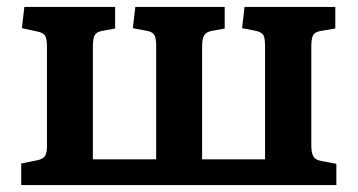

<svg xmlns="http://www.w3.org/2000/svg" viewBox="-20 -532 1028 552"><path d="M41 0V-62L86 -71Q102 -74 108.5 -82.5Q115 -91 115 -111V-397Q115 -421 109.5 -429.5Q104 -438 89 -441L43 -451L50 -512H311V-450L273 -443Q257 -440 252 -430.5Q247 -421 247 -396V-74H429V-400Q429 -422 424 -431Q419 -440 404 -443L362 -451L369 -512H626V-450L588 -443Q573 -440 567 -430.5Q561 -421 561 -397V-74H742V-400Q742 -422 737.5 -430.5Q733 -439 717 -443L676 -451L683 -512H944V-450L902 -443Q885 -440 880 -430.5Q875 -421 875 -397V-116Q875 -92 881 -82Q887 -72 905 -69L947 -61V0Z"/></svg>

Font: Literata 12pt SemiBold
Style: Regular
Weight: 600
Designer: Latin by Veronika Burian and Jose Scaglione. Greek by Irene Vlachou. Cyrillic by Vera Evstafieva.
Foundry: TypeTogether
Version: Version 3.002